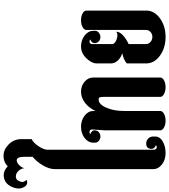

<svg xmlns="http://www.w3.org/2000/svg" viewBox="-25 -1005 960 1090"><g transform="rotate(-90 455.0 -460.0)"><path d="M56 -896Q79 -920 115 -920Q151 -920 180.5 -890.5Q210 -861 210 -820V-760Q191 -752 170.5 -722Q150 -692 150 -670V-65Q150 -59 154.5 -54.5Q159 -50 165 -50Q171 -50 176 -55Q155 -63 155 -79Q155 -110 185 -110Q201 -110 213 -99Q225 -88 225 -70V-60Q225 -32 197 -16Q169 0 131 0Q93 0 66.5 -20.5Q40 -41 40 -70V-630Q40 -660 60.5 -695.5Q81 -731 110 -755V-800Q110 -845 90 -845Q76 -845 62 -830.5Q48 -816 45 -801Q44 -820 30 -835Q16 -850 -1 -850Q-18 -850 -24.5 -838Q-31 -826 -32 -821Q-37 -807 -21 -789Q-47 -778 -61.5 -802.5Q-76 -827 -67 -856.5Q-58 -886 -40.5 -902Q-23 -918 4 -919Q31 -920 56 -896Z M260 -342 265 -417Q265 -432 250 -432Q244 -432 239 -427Q260 -419 260 -403.5Q260 -388 249.5 -379Q239 -370 225 -370Q211 -370 200.5 -379Q190 -388 190 -400V-410Q190 -439 216.5 -459.5Q243 -480 280 -480Q317 -480 343.5 -459.5Q370 -439 370 -410V-398Q388 -436 417 -458Q446 -480 479.5 -480Q513 -480 536.5 -459.5Q560 -439 560 -410V-30Q560 -18 544 -9Q528 0 505 0Q482 0 466 -9Q450 -18 450 -30V-330Q450 -333 450 -348.5Q450 -364 448 -372Q446 -380 435 -380Q408 -380 389 -337.5Q370 -295 370 -235Q370 -223 370 -212V-30Q370 -18 354 -9Q338 0 315 0Q292 0 276 -9Q260 -18 260 -30Z M825 -410V-400Q825 -388 814.5 -379Q804 -370 790 -370Q776 -370 765.5 -379Q755 -388 755 -403.5Q755 -419 776 -427Q771 -432 765 -432Q750 -432 750 -417V-303Q750 -287 778 -277.5Q806 -268 820 -280Q820 -260 798.5 -241Q777 -222 750 -210V-110Q750 -96 762 -85.5Q774 -75 790.5 -75Q807 -75 818.5 -85.5Q830 -96 830 -110V-450Q830 -462 846 -471Q862 -480 885 -480Q908 -480 924 -471Q940 -462 940 -450V-110Q940 -64 896 -32Q852 0 790 0Q728 0 684 -32Q640 -64 640 -110V-220Q657 -237 698 -246Q672 -254 656 -271.5Q640 -289 640 -310V-390Q640 -420 669.5 -450Q699 -480 735.5 -480Q772 -480 798.5 -459.5Q825 -439 825 -410Z"/></g></svg>

Font: SOV_ThonBuri
Style: Book
Weight: 400
Version: Version 1.00